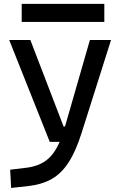

<svg xmlns="http://www.w3.org/2000/svg" viewBox="-20 -721 626 976"><path d="M232.9 0 26.9 -517.6H134.3L303.2 -78.1H310.5L437 -517.6H544.4L395 -45.9Q365.7 46.9 329.3 103.5Q293 160.2 243.4 188.5Q193.8 216.8 124.5 224.6L36.6 234.4L31.7 141.6L112.8 131.8Q174.8 124.5 215.1 94.2Q255.4 64 283.2 0ZM90.3 -609.4V-701.2H510.3V-609.4Z"/></svg>

Font: Caskaydia Cove
Style: Regular
Weight: 400
Monospace: yes
Designer: Aaron Bell
Foundry: Saja Typeworks
Version: Version 4.300; ttfautohint (v1.8.3)